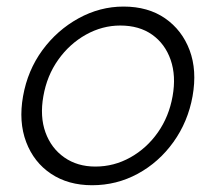

<svg xmlns="http://www.w3.org/2000/svg" viewBox="-20 -543 644 573"><path d="M554.7 -255.9Q541 -179.7 497.6 -119.1Q454.1 -58.6 391.1 -24.4Q328.1 9.8 254.9 9.8Q183.6 9.8 132.3 -24.4Q81.1 -58.6 58.1 -119.1Q35.2 -179.7 48.8 -255.9Q62.5 -333 106.4 -393.1Q150.4 -453.1 214.4 -488.3Q278.3 -523.4 348.6 -523.4Q421.9 -523.4 472.7 -488.3Q523.4 -453.1 545.9 -393.1Q568.4 -333 554.7 -255.9ZM495.1 -255.9Q505.9 -316.4 489.3 -364.3Q472.7 -412.1 434.1 -439.5Q395.5 -466.8 338.9 -466.8Q285.2 -466.8 236.3 -439.5Q187.5 -412.1 153.8 -364.7Q120.1 -317.4 109.4 -255.9Q98.6 -195.3 115.7 -147.9Q132.8 -100.6 171.9 -73.2Q210.9 -45.9 264.6 -45.9Q320.3 -45.9 369.1 -73.2Q418 -100.6 451.2 -147.9Q484.4 -195.3 495.1 -255.9Z"/></svg>

Font: Quicksand
Style: Italic
Weight: 400
Designer: Andrew Paglinawan
Foundry: Andrew Paglinawan
Version: Version 3.006